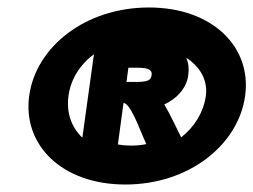

<svg xmlns="http://www.w3.org/2000/svg" viewBox="-20 -482 677 513"><path d="M315 11C485 11 617 -95 635 -226C653 -357 547 -462 378 -462C208 -462 76 -357 58 -226C40 -95 145 11 315 11ZM342 -263H318L323 -301H349C380 -301 387 -293 385 -281C383 -269 378 -263 342 -263ZM163 -226C169 -270 193 -309 231 -337L200 -114C170 -143 157 -182 163 -226ZM310 -207C329 -206 354 -134 366 -108L371 -97C358 -94 343 -93 329 -93C317 -93 306 -94 295 -96ZM365 -380H331C341 -366 352 -358 364 -358C467 -358 540 -299 530 -226C524 -183 501 -144 464 -115C455 -133 436 -174 419 -203C450 -217 478 -244 483 -281C493 -352 432 -380 365 -380Z"/></svg>

Font: Charger
Style: HemiRT
Weight: 900
Designer: Jasper
Foundry: Cannot Into Space Fonts
Version: Version 0.99